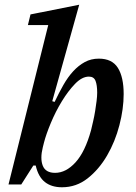

<svg xmlns="http://www.w3.org/2000/svg" viewBox="-20 -780 577 812"><path d="M242 12Q198 12 170 -10Q142 -32 131 -80H121L70 0H16L184 -674H98L109 -719L315 -760L201 -352L211 -349Q229 -387 248 -420.5Q267 -454 289.5 -478.5Q312 -503 338.5 -517.5Q365 -532 398 -532Q454 -532 478.5 -493Q503 -454 503 -382Q503 -320 485 -250.5Q467 -181 433 -122.5Q399 -64 351 -26Q303 12 242 12ZM213 -49Q259 -49 299.5 -93.5Q340 -138 365 -229Q369 -246 374 -267.5Q379 -289 382.5 -311Q386 -333 388.5 -353Q391 -373 391 -388Q391 -420 384 -438Q377 -456 356 -456Q327 -456 297.5 -425.5Q268 -395 241.5 -351.5Q215 -308 195 -260Q175 -212 166 -177L161 -157Q149 -109 161 -79Q173 -49 213 -49Z"/></svg>

Font: IBM Plex Serif Medm
Style: Italic
Weight: 500
Italic angle: -14°
Designer: Mike Abbink, Paul van der Laan, Pieter van Rosmalen
Foundry: Bold Monday
Version: Version 3.001